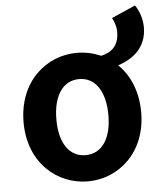

<svg xmlns="http://www.w3.org/2000/svg" viewBox="-54 -814 737 875"><g transform="rotate(-5 314.0 -376.0)"><path d="M313 -106C237 -106 194 -174 194 -279C194 -385 237 -454 313 -454C389 -454 432 -385 432 -279C432 -174 389 -106 313 -106ZM487 -718C496 -702 505 -678 505 -654C505 -592 473 -562 423 -551C388 -566 351 -574 313 -574C173 -574 44 -466 44 -279C44 -94 173 14 313 14C453 14 582 -94 582 -279C582 -375 548 -451 496 -501C569 -524 628 -574 628 -664C628 -703 613 -743 596 -766Z"/></g></svg>

Font: Source Han Sans SC Bold
Style: Regular
Weight: 700
Designer: Ryoko NISHIZUKA (kana & ideographs); Paul D. Hunt (Latin, Greek & Cyrillic); Wenlong ZHANG (bopomofo); Sandoll Communica
Foundry: Adobe Systems Incorporated
Version: Version 1.001;PS 1.001;hotconv 1.0.78;makeotf.lib2.5.61930